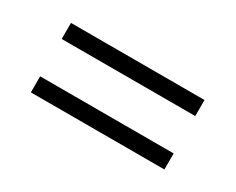

<svg xmlns="http://www.w3.org/2000/svg" viewBox="-43 -485 560 456"><g transform="rotate(30 237.0 -257.0)"><path d="M419.9 -205.1V-161.1H53.7V-205.1ZM419.9 -351.6V-307.6H53.7V-351.6Z"/></g></svg>

Font: Voltera Light
Style: Light
Weight: 300
Designer: Bernd Montag
Version: Version 1.301